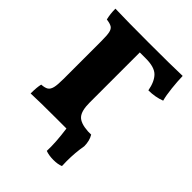

<svg xmlns="http://www.w3.org/2000/svg" viewBox="-243 -796 1092 1092"><g transform="rotate(45 303.5 -250.0)"><path d="M304 -601V-197Q304 -132 327 -105.5Q350 -79 413 -75H439Q458 -44 458 0Q447 61 447 130Q447 156 448 169Q425 179 389 179Q353 179 326 169Q329 100 315 0H232Q99 0 30 3Q30 -48 37 -75Q66 -77 79.5 -86Q93 -95 98.5 -117.5Q104 -140 104 -187V-491Q104 -538 99.5 -559Q95 -580 82 -588.5Q69 -597 39 -601Q30 -637 30 -679Q123 -676 301 -676Q487 -676 571 -679Q572 -636 577.5 -585Q583 -534 592 -501Q545 -483 491 -483Q480 -543 451 -572Q422 -601 353 -601Z"/></g></svg>

Font: Vollkorn SC Black
Style: Regular
Weight: 900
Designer: Friedrich Althausen
Foundry: Friedrich Althausen
Version: Version 4.015